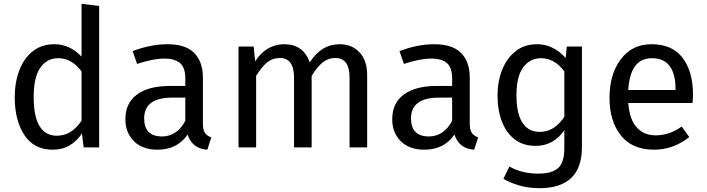

<svg xmlns="http://www.w3.org/2000/svg" viewBox="-20 -770 3691 1003"><path d="M256 12Q157 12 107 -65Q57 -142 57 -261Q57 -340 81 -403Q105 -466 151.5 -502.5Q198 -539 264 -539Q345 -539 406 -474V-750L498 -739V0H417L408 -73Q383 -34 344.5 -11Q306 12 256 12ZM276 -61Q316 -61 347 -80Q378 -99 406 -139V-397Q355 -466 284 -466Q226 -466 191 -417Q156 -368 156 -263Q156 -160 187 -110.5Q218 -61 276 -61Z M1063 12Q984 7 960 -67Q906 12 803 12Q724 12 679.5 -32.5Q635 -77 635 -147Q635 -232 696 -276.5Q757 -321 867 -321H948V-360Q948 -417 920.5 -440.5Q893 -464 838 -464Q780 -464 696 -436L673 -503Q767 -539 855 -539Q950 -539 995 -493Q1040 -447 1040 -364V-123Q1040 -89 1052 -74Q1064 -59 1084 -52ZM824 -57Q905 -57 948 -139V-260H879Q734 -260 733 -152Q733 -59 824 -57Z M1898 0H1806V-365Q1806 -467 1732 -467Q1695 -467 1667 -445Q1639 -423 1608 -374V0H1516V-365Q1516 -467 1442 -467Q1404 -467 1376 -444.5Q1348 -422 1318 -374V0H1226V-527H1305L1313 -450Q1372 -539 1465 -539Q1565 -539 1598 -444Q1658 -539 1755 -539Q1818 -539 1858 -496.5Q1898 -454 1898 -378Z M2457 12Q2378 7 2354 -67Q2300 12 2197 12Q2118 12 2073.5 -32.5Q2029 -77 2029 -147Q2029 -232 2090 -276.5Q2151 -321 2261 -321H2342V-360Q2342 -417 2314.5 -440.5Q2287 -464 2232 -464Q2174 -464 2090 -436L2067 -503Q2161 -539 2249 -539Q2344 -539 2389 -493Q2434 -447 2434 -364V-123Q2434 -89 2446 -74Q2458 -59 2478 -52ZM2218 -57Q2299 -57 2342 -139V-260H2273Q2128 -260 2127 -152Q2127 -59 2218 -57Z M2797 213Q2739 213 2689.5 198Q2640 183 2610 164L2641 100Q2706 137 2792 137Q2863 137 2895.5 108Q2928 79 2928 5V-90Q2903 -52 2865 -30Q2827 -8 2778 -8Q2712 -8 2668 -42.5Q2624 -77 2601.5 -136.5Q2579 -196 2579 -271Q2579 -345 2603.5 -406Q2628 -467 2674 -503Q2720 -539 2786 -539Q2870 -539 2935 -467L2941 -527H3020V-1Q3020 213 2797 213ZM2798 -81Q2838 -81 2869 -100Q2900 -119 2928 -159V-397Q2877 -466 2806 -466Q2749 -466 2713.5 -418.5Q2678 -371 2678 -273Q2678 -176 2709.5 -128.5Q2741 -81 2798 -81Z M3397 12Q3282 12 3223 -63Q3164 -138 3164 -258Q3164 -382 3223 -460.5Q3282 -539 3383 -539Q3493 -539 3546.5 -467Q3600 -395 3600 -279Q3600 -256 3598 -232H3262Q3269 -144 3307 -103.5Q3345 -63 3404 -63Q3478 -63 3541 -109L3581 -54Q3497 12 3397 12ZM3509 -300V-306Q3509 -382 3479 -424Q3449 -466 3385 -466Q3272 -466 3262 -300Z"/></svg>

Font: Trujillo
Style: Regular
Weight: 400
Designer: Fira Sans original fonts by bBox Type GmbH, Carrois Corporate GbR, & Edenspiekermann AG / Changes by Cristiano Sobral
Foundry: Fira Sans original fonts by bBox Type GmbH, Carrois Corporate GbR, & Edenspiekermann AG / Changes by Cristiano Sobral
Version: Version 4.301;October 17, 2021;FontCreator 14.0.0.2814 64-bi